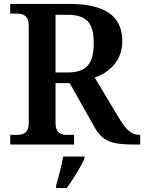

<svg xmlns="http://www.w3.org/2000/svg" viewBox="-20 -734 732 975"><path d="M32 0H356V-49H325C291 -49 262 -56 262 -111V-312H334L459 -90C502 -15 545 0 667 0H692V-49H689C649 -49 621 -74 587 -130L461 -340C530 -365 601 -420 601 -526C601 -649 517 -714 334 -714H32V-665H63C96 -665 126 -657 126 -602V-111C126 -56 96 -49 63 -49H32ZM323 -366H262V-659H321C419 -659 456 -619 456 -516C456 -416 425 -366 323 -366ZM265 208V221H319C350 178 391 113 409 71V61H301C293 107 277 166 265 208Z"/></svg>

Font: Noto Serif Tamil SemiBold
Style: Italic
Weight: 600
Italic angle: -12°
Designer: Indian Type Foundry, Tom Grace, and the Monotype Design Team
Foundry: Monotype Imaging Inc.
Version: Version 2.003